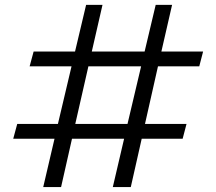

<svg xmlns="http://www.w3.org/2000/svg" viewBox="-20 -736 870 772"><path d="M153.8 16.1 199.2 -178.2H33.2L49.3 -237.8H212.9L267.6 -469.2H99.1L115.2 -528.8H281.7L326.2 -716.3H392.1L349.1 -528.8H561.5L606 -716.3H671.9L628.9 -528.8H796.4V-527.8L781.2 -469.2H615.2L563 -237.8H730L714.4 -178.2H549.8L505.9 16.1H433.6L479 -178.2H269.5L225.6 16.1ZM282.7 -237.8H492.7L547.4 -469.2H335.4Z"/></svg>

Font: Lora
Style: Regular
Weight: 400
Designer: Olga Karpushina, Alexei Vanyashin
Foundry: Cyreal (www.cyreal.org, a@cyreal.org)
Version: Version 1.014